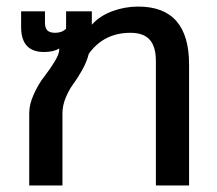

<svg xmlns="http://www.w3.org/2000/svg" viewBox="-20 -570 666 590"><path d="M69.8 0V-222.2Q69.8 -250 84.2 -281.2Q98.6 -312.5 116 -334.7Q133.3 -356.9 147.7 -380.4Q162.1 -403.8 162.1 -418V-420.9Q144 -410.2 115.2 -410.2Q44.9 -410.2 44.9 -486.8V-535.2H118.2V-500Q118.2 -483.9 125.5 -476.6Q132.8 -469.2 149.9 -469.2Q170.4 -469.2 183.1 -481.9V-535.2H262.2V-494.1Q286.1 -521 324.7 -535.4Q363.3 -549.8 404.8 -549.8Q561 -549.8 561 -372.1V0H459V-382.8Q459 -426.3 440.2 -447.8Q421.4 -469.2 380.9 -469.2Q299.3 -469.2 252.9 -404.8Q246.6 -379.9 232.2 -354.2Q217.8 -328.6 204.8 -311.3Q191.9 -293.9 181.9 -269.8Q171.9 -245.6 171.9 -221.2V0Z"/></svg>

Font: Prompt
Style: Regular
Weight: 400
Designer: Katatrad Team
Foundry: CadsonDemak
Version: Version 1.000;PS 001.000;hotconv 1.0.88;makeotf.lib2.5.64775